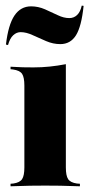

<svg xmlns="http://www.w3.org/2000/svg" viewBox="-20 -652 313 672"><path d="M191.1 -497.6Q166.1 -497.6 141.5 -508.1Q116.9 -518.5 94.4 -529Q71.8 -539.5 52.4 -539.5Q37.9 -539.5 26.2 -528.6Q14.5 -517.7 8.1 -494.4L0.8 -496Q8.9 -565.3 30.6 -597.6Q52.4 -629.8 88.7 -629.8Q113.7 -629.8 137.5 -619.4Q161.3 -608.9 182.3 -598.8Q203.2 -588.7 222.6 -588.7Q238.7 -588.7 250 -599.6Q261.3 -610.5 266.1 -632.3L272.6 -631.5Q265.3 -559.7 246 -528.6Q226.6 -497.6 191.1 -497.6ZM65.3 -209.7V-352.4Q65.3 -381.5 57.3 -393.5Q49.2 -405.6 25 -408.9L16.9 -409.7V-418.5Q41.1 -416.9 59.7 -416.5Q78.2 -416.1 96.8 -416.1Q126.6 -416.1 154 -419Q181.5 -421.8 210.5 -427.4V-418.5V-209.7ZM137.9 -2.4Q112.9 -2.4 85.9 -2Q58.9 -1.6 16.9 0V-8.9L26.6 -9.7Q49.2 -12.9 57.3 -25Q65.3 -37.1 65.3 -66.1V-209.7H210.5V-66.1Q210.5 -37.1 218.5 -25Q226.6 -12.9 249.2 -9.7L259.7 -8.9V0Q217.7 -1.6 190.7 -2Q163.7 -2.4 137.9 -2.4Z"/></svg>

Font: Playfair 144pt SemiCondensed Black
Style: Regular
Weight: 900
Width: 4
Designer: Claus Eggers Sørensen
Foundry: Claus Eggers Sørensen
Version: Version 2.203